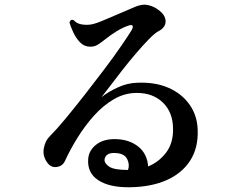

<svg xmlns="http://www.w3.org/2000/svg" viewBox="-20 -781 1040 810"><path d="M527 9Q442 10 395 -20.5Q348 -51 352 -109Q354 -146 386 -171Q418 -196 471 -194Q527 -192 564 -162Q601 -132 605 -79Q650 -97 680.5 -137Q711 -177 710 -237Q710 -306 668 -347.5Q626 -389 557 -389Q506 -389 460.5 -362.5Q415 -336 376.5 -293Q338 -250 307 -200Q276 -150 254 -102Q244 -80 219 -76.5Q194 -73 178 -97Q159 -124 165 -156Q171 -188 190 -206Q218 -234 256.5 -280.5Q295 -327 338 -382Q381 -437 421 -490Q461 -543 490.5 -586Q520 -629 533 -650Q543 -666 539.5 -672Q536 -678 522 -673Q498 -665 472.5 -649.5Q447 -634 421 -613Q406 -601 392.5 -592.5Q379 -584 361 -584Q335 -584 317.5 -602.5Q300 -621 289 -645Q278 -669 273 -686Q278 -702 291 -696Q302 -683 320 -679Q338 -675 359 -677Q377 -679 409 -692Q441 -705 479.5 -722Q518 -739 552 -753Q580 -764 599.5 -760.5Q619 -757 635 -748Q676 -724 678.5 -695Q681 -666 648 -649Q633 -641 608 -615.5Q583 -590 553.5 -555.5Q524 -521 495.5 -484.5Q467 -448 444 -417.5Q421 -387 408 -371Q437 -394 477.5 -412.5Q518 -431 560 -432Q635 -435 691 -410.5Q747 -386 779.5 -340Q812 -294 814 -234Q817 -157 782 -103Q747 -49 681.5 -20.5Q616 8 527 9ZM520 -64Q528 -86 517 -109Q506 -132 473 -135Q426 -140 421 -108Q420 -92 440.5 -78Q461 -64 520 -64Z"/></svg>

Font: Zen Old Mincho
Style: Bold
Weight: 700
Designer: Yoshimichi Ohira
Foundry: Positype
Version: Version 1.500